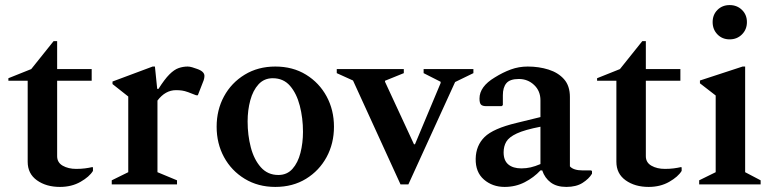

<svg xmlns="http://www.w3.org/2000/svg" viewBox="-20 -726 3056 756"><path d="M216 10Q162 10 125.5 -16Q89 -42 89 -89V-408H13V-418L103 -454L191 -564H205V-454H341V-408H205V-111Q205 -86 227 -73.5Q249 -61 280 -61Q299 -61 314.5 -63Q330 -65 343 -68L346 -67V-53Q332 -30 297 -10Q262 10 216 10Z M420 0V-16L485 -48V-346L423 -395V-405L581 -464H590L599 -376H604Q628 -414 647 -433Q666 -452 683.5 -458Q701 -464 719 -464Q727 -464 737 -461Q747 -458 755 -455Q785 -445 785 -427Q785 -419 782 -410L759 -351H752L721 -363Q707 -368 696.5 -369.5Q686 -371 673 -371Q631 -371 600 -330V-48L677 -16V0Z M1064 10Q996 10 943.5 -22Q891 -54 862 -107.5Q833 -161 833 -227Q833 -293 862 -346.5Q891 -400 943.5 -432Q996 -464 1064 -464Q1133 -464 1185 -432Q1237 -400 1266 -346.5Q1295 -293 1295 -227Q1295 -161 1266 -107.5Q1237 -54 1185 -22Q1133 10 1064 10ZM1076 -37Q1110 -37 1131.5 -61Q1153 -85 1163 -124Q1173 -163 1173 -207Q1173 -261 1160.5 -309.5Q1148 -358 1122 -388Q1096 -418 1054 -418Q1020 -418 998 -394Q976 -370 965.5 -331Q955 -292 955 -248Q955 -194 967.5 -146Q980 -98 1007 -67.5Q1034 -37 1076 -37Z M1557 0 1370 -409 1306 -438V-454H1570V-438L1496 -408V-404L1610 -158H1614L1715 -399V-404L1648 -438V-454H1844V-438L1772 -403L1588 0Z M1967 10Q1919 10 1885.5 -19Q1852 -48 1853 -101Q1854 -153 1888 -186.5Q1922 -220 2014 -242L2108 -265V-331Q2108 -368 2083 -391.5Q2058 -415 2023 -415Q1988 -415 1974 -398.5Q1960 -382 1960 -351V-312L1955 -308H1895Q1880 -308 1874 -314Q1868 -320 1868 -338Q1868 -385 1928 -421Q1960 -441 1991.5 -452.5Q2023 -464 2058 -464Q2102 -464 2140 -452Q2178 -440 2201 -414Q2224 -388 2224 -344V-71Q2238 -55 2275 -55H2308L2311 -52V-42Q2299 -22 2274 -6Q2249 10 2210 10Q2172 10 2148.5 -7.5Q2125 -25 2115 -55H2108Q2082 -27 2046 -8.5Q2010 10 1967 10ZM1963 -126Q1963 -94 1981.5 -78.5Q2000 -63 2033 -63Q2052 -63 2069.5 -67Q2087 -71 2108 -80V-227Q2046 -215 2015 -200.5Q1984 -186 1973.5 -168Q1963 -150 1963 -126Z M2534 10Q2480 10 2443.5 -16Q2407 -42 2407 -89V-408H2331V-418L2421 -454L2509 -564H2523V-454H2659V-408H2523V-111Q2523 -86 2545 -73.5Q2567 -61 2598 -61Q2617 -61 2632.5 -63Q2648 -65 2661 -68L2664 -67V-53Q2650 -30 2615 -10Q2580 10 2534 10Z M2853 -571Q2824 -571 2805 -590.5Q2786 -610 2786 -639Q2786 -668 2805 -687Q2824 -706 2853 -706Q2882 -706 2901.5 -687Q2921 -668 2921 -639Q2921 -610 2901.5 -590.5Q2882 -571 2853 -571ZM2733 0V-16L2798 -48V-350L2736 -398V-409L2904 -464H2914V-48L2975 -16V0Z"/></svg>

Font: Spectral SemiBold
Style: Regular
Weight: 600
Designer: Jean-Baptiste Levee
Foundry: Production Type
Version: Version 2.001